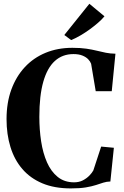

<svg xmlns="http://www.w3.org/2000/svg" viewBox="-20 -1012 674 1042"><path d="M364.5 10.5Q275.5 10.5 210 -17Q144.5 -44.5 101.2 -94.8Q58 -145 36.8 -214Q15.5 -283 15.5 -365.5Q15.5 -454.5 41.5 -525.8Q67.5 -597 114.8 -647.8Q162 -698.5 227.5 -725.5Q293 -752.5 372.5 -752.5Q417 -752.5 448.8 -747.8Q480.5 -743 505.5 -736.8Q530.5 -730.5 554.2 -725.8Q578 -721 606.5 -720.5L586.5 -517H499.5L474.5 -666Q470 -678.5 458.5 -690.5Q447 -702.5 427.2 -710.5Q407.5 -718.5 378.5 -718.5Q319 -718.5 277.8 -681.2Q236.5 -644 215 -568.5Q193.5 -493 193.5 -378Q193.5 -309 203.2 -245Q213 -181 235 -131Q257 -81 293.2 -51.8Q329.5 -22.5 382 -22.5Q409 -22.5 429.8 -33.2Q450.5 -44 465 -59Q479.5 -74 486.5 -87L529 -216.5L598 -210L579 -27Q558.5 -26.5 540.8 -20.8Q523 -15 500.8 -7.8Q478.5 -0.5 446 5Q413.5 10.5 364.5 10.5ZM365.5 -795 329 -822 465 -991.5 547 -923.5Q533 -906.5 512.2 -888.5Q491.5 -870.5 467.5 -853Q443.5 -835.5 418 -820.5Q392.5 -805.5 367.5 -795Z"/></svg>

Font: Merriweather 120pt
Style: Bold
Weight: 700
Designer: Eben Sorkin
Foundry: Eben Sorkin
Version: Version 2.100